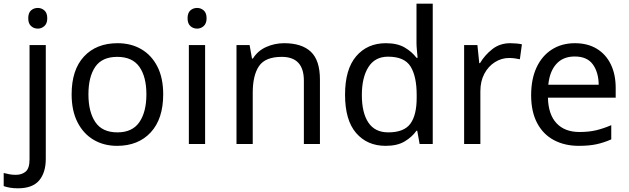

<svg xmlns="http://www.w3.org/2000/svg" viewBox="-75 -780 3406 1040"><path d="M78 -681Q78 -710 93 -723.5Q108 -737 130 -737Q150 -737 165.5 -723.5Q181 -710 181 -681Q181 -653 165.5 -639Q150 -625 130 -625Q108 -625 93 -639Q78 -653 78 -681ZM22 240Q-3 240 -22 236.5Q-41 233 -55 228V157Q-40 161 -24 164Q-8 167 11 167Q43 167 64 149.5Q85 132 85 83V-536H173V80Q173 155 137 197.5Q101 240 22 240Z M809 -269Q809 -136 741.5 -63Q674 10 559 10Q488 10 432.5 -22.5Q377 -55 345 -117.5Q313 -180 313 -269Q313 -402 380 -474Q447 -546 562 -546Q635 -546 690.5 -513.5Q746 -481 777.5 -419.5Q809 -358 809 -269ZM404 -269Q404 -174 441.5 -118.5Q479 -63 561 -63Q642 -63 680 -118.5Q718 -174 718 -269Q718 -364 680 -418Q642 -472 560 -472Q478 -472 441 -418Q404 -364 404 -269Z M993 -737Q1013 -737 1028.5 -723.5Q1044 -710 1044 -681Q1044 -653 1028.5 -639Q1013 -625 993 -625Q971 -625 956 -639Q941 -653 941 -681Q941 -710 956 -723.5Q971 -737 993 -737ZM1036 -536V0H948V-536Z M1464 -546Q1560 -546 1609 -499.5Q1658 -453 1658 -349V0H1571V-343Q1571 -472 1451 -472Q1362 -472 1328 -422Q1294 -372 1294 -278V0H1206V-536H1277L1290 -463H1295Q1321 -505 1367 -525.5Q1413 -546 1464 -546Z M2014 10Q1914 10 1854 -59.5Q1794 -129 1794 -267Q1794 -405 1854.5 -475.5Q1915 -546 2015 -546Q2077 -546 2116.5 -523Q2156 -500 2181 -467H2187Q2186 -480 2183.5 -505.5Q2181 -531 2181 -546V-760H2269V0H2198L2185 -72H2181Q2157 -38 2117 -14Q2077 10 2014 10ZM2028 -63Q2113 -63 2147.5 -109.5Q2182 -156 2182 -250V-266Q2182 -366 2149 -419.5Q2116 -473 2027 -473Q1956 -473 1920.5 -416.5Q1885 -360 1885 -265Q1885 -169 1920.5 -116Q1956 -63 2028 -63Z M2689 -546Q2704 -546 2721.5 -544.5Q2739 -543 2752 -540L2741 -459Q2728 -462 2712.5 -464Q2697 -466 2683 -466Q2642 -466 2606 -443.5Q2570 -421 2548.5 -380.5Q2527 -340 2527 -286V0H2439V-536H2511L2521 -438H2525Q2551 -482 2592 -514Q2633 -546 2689 -546Z M3039 -546Q3108 -546 3157.5 -516Q3207 -486 3233.5 -431.5Q3260 -377 3260 -304V-251H2893Q2895 -160 2939.5 -112.5Q2984 -65 3064 -65Q3115 -65 3154.5 -74.5Q3194 -84 3236 -102V-25Q3195 -7 3155 1.5Q3115 10 3060 10Q2984 10 2925.5 -21Q2867 -52 2834.5 -113.5Q2802 -175 2802 -264Q2802 -352 2831.5 -415Q2861 -478 2914.5 -512Q2968 -546 3039 -546ZM3038 -474Q2975 -474 2938.5 -433.5Q2902 -393 2895 -321H3168Q3167 -389 3136 -431.5Q3105 -474 3038 -474Z"/></svg>

Font: Noto Sans Syloti Nagri
Style: Regular
Weight: 400
Designer: Monotype Design Team
Foundry: Monotype Imaging Inc.
Version: Version 2.003; ttfautohint (v1.8.4.7-5d5b)